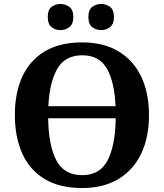

<svg xmlns="http://www.w3.org/2000/svg" viewBox="-20 -939 827 969"><path d="M394 10Q280 10 204.5 -36Q129 -82 92 -165Q55 -248 55 -359Q55 -470 92.5 -552Q130 -634 205.5 -679.5Q281 -725 395 -725Q503 -725 578.5 -679.5Q654 -634 693 -551.5Q732 -469 732 -358Q732 -247 693 -164.5Q654 -82 578.5 -36Q503 10 394 10ZM563 -403Q558 -525 519.5 -592.5Q481 -660 395 -660Q309 -660 269.5 -592.5Q230 -525 224 -403ZM394 -55Q485 -55 523.5 -130.5Q562 -206 564 -342H223Q225 -206 264 -130.5Q303 -55 394 -55ZM491 -787Q465 -787 445.5 -802Q426 -817 426 -853Q426 -890 445.5 -904.5Q465 -919 491 -919Q515 -919 535 -904.5Q555 -890 555 -853Q555 -817 535 -802Q515 -787 491 -787ZM285 -787Q260 -787 240.5 -802Q221 -817 221 -853Q221 -890 240.5 -904.5Q260 -919 285 -919Q310 -919 330 -904.5Q350 -890 350 -853Q350 -817 330 -802Q310 -787 285 -787Z"/></svg>

Font: Noto Serif
Style: Bold
Weight: 700
Designer: Monotype Design Team
Foundry: Monotype Imaging Inc.
Version: Version 2.014